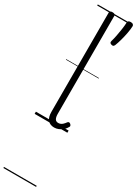

<svg xmlns="http://www.w3.org/2000/svg" viewBox="-385 -1027 1099 1535"><g transform="rotate(30 164.0 -260.0)"><path d="M189 17Q150 17 129 -7.5Q108 -32 108 -81V-996Q108 -1006 114 -1010.5Q120 -1015 133 -1015Q147 -1015 153.5 -1010.5Q160 -1006 160 -996V-93Q160 -63 169 -47Q178 -31 199 -31Q210 -31 220 -35Q230 -39 240 -48.5Q250 -58 260 -72Q266 -79 272.5 -79Q279 -79 286 -73Q292 -68 294.5 -61.5Q297 -55 293 -49Q282 -28 265 -13.5Q248 1 228.5 9Q209 17 189 17ZM254 -786Q243 -790 240.5 -796Q238 -802 241 -813Q248 -836 254.5 -869Q261 -902 266 -936.5Q271 -971 272 -997Q272 -1006 277.5 -1013Q283 -1020 299 -1020Q314 -1020 321.5 -1013Q329 -1006 328 -997Q327 -969 320 -932Q313 -895 303 -859Q293 -823 283 -798Q279 -790 273.5 -786Q268 -782 254 -786ZM0 490H302V500H0ZM0 -20H302V0H0ZM0 -505H302V-500H0ZM0 -1010H302V-1000H0Z"/></g></svg>

Font: Playwrite NG Modern Guides
Style: Regular
Weight: 400
Designer: Veronika Burian, José Scaglione
Foundry: TypeTogether
Version: Version 1.003